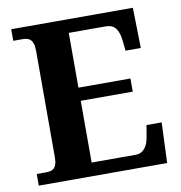

<svg xmlns="http://www.w3.org/2000/svg" viewBox="-80 -788 813 863"><g transform="rotate(-10 326.5 -357.0)"><path d="M279.8 -61H480Q495.1 -61 505.9 -66.7Q516.6 -72.3 524.4 -82.5Q532.2 -92.8 536.9 -106.7Q541.5 -120.6 543.9 -137.2L551.8 -184.1H621.1L613.8 0H27.8V-53.2H69.8Q80.6 -53.2 89.8 -55.2Q99.1 -57.1 106.2 -63.2Q113.3 -69.3 117.2 -81.3Q121.1 -93.3 121.1 -112.8V-596.2Q121.1 -617.7 117.2 -630.4Q113.3 -643.1 106.4 -649.9Q99.6 -656.7 90.3 -658.9Q81.1 -661.1 69.8 -661.1H27.8V-713.9H583L586.9 -529.8H517.1L512.2 -577.1Q508.3 -613.8 493.7 -633.3Q479 -652.8 448.2 -652.8H279.8V-402.8H517.1V-342.8H279.8Z"/></g></svg>

Font: Droid Serif
Style: Bold
Weight: 700
Designer: Monotype Design team
Foundry: Monotype Imaging Inc.
Version: Version 1.03